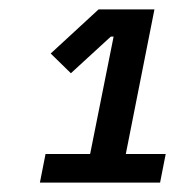

<svg xmlns="http://www.w3.org/2000/svg" viewBox="-20 -718 381 409"><path d="M321 -329H65L77 -390H172L222 -640H216L131 -562L88 -604L190 -698H309L248 -390H333Z"/></svg>

Font: IBM Plex Sans Medium
Style: Italic
Weight: 500
Italic angle: -11.31°
Designer: Mike Abbink, Paul van der Laan, Pieter van Rosmalen
Foundry: Bold Monday
Version: Version 3.201